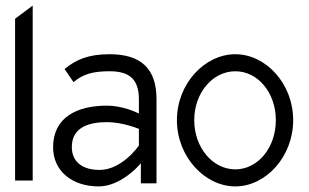

<svg xmlns="http://www.w3.org/2000/svg" viewBox="-20 -656 1107 687"><path d="M34 -10H97V-636L34 -589Z M170 -129C170 -44 238 11 333 11C411 11 475 -62 475 -62L484 -72V0H540V-301C540 -412 483 -462 372 -462C295 -462 251 -442 211 -409L243 -362C278 -392 315 -401 372 -401C443 -401 477 -373 477 -300V-250L470 -253C470 -253 419 -278 363 -278C255 -278 170 -236 170 -129ZM237 -130C237 -201 299 -219 363 -219C418 -219 474 -196 474 -196L477 -195V-135L476 -134C476 -134 417 -48 336 -48C280 -48 237 -73 237 -130Z M613 -226C613 -95 713 11 822 11C931 11 1029 -95 1029 -226C1029 -357 931 -462 822 -462C713 -462 613 -357 613 -226ZM675 -226C675 -324 741 -401 822 -401C903 -401 967 -324 967 -226C967 -128 903 -50 822 -50C741 -50 675 -128 675 -226Z"/></svg>

Font: Charger Sport
Style: LitNrw
Weight: 300
Designer: Jasper
Foundry: Cannot Into Space Fonts
Version: Version 1.1